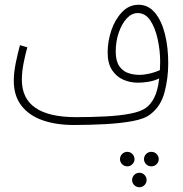

<svg xmlns="http://www.w3.org/2000/svg" viewBox="-20 -505 771 808"><path d="M290 21Q216 21 159 1Q102 -19 70 -60.5Q38 -102 38 -165Q38 -200 46.5 -241Q55 -282 64 -315L95 -306Q87 -278 79.5 -240.5Q72 -203 72 -169Q72 -12 300 -12Q364 -12 423 -15Q482 -18 527 -26.5Q572 -35 594 -51Q614 -65 629 -94Q644 -123 650 -175Q629 -165 605.5 -161Q582 -157 561 -157Q527 -157 498 -170Q469 -183 451 -211Q433 -239 433 -284Q433 -331 448.5 -377Q464 -423 493.5 -454Q523 -485 563 -485Q604 -485 632 -451.5Q660 -418 674 -362Q688 -306 688 -239Q688 -176 672.5 -117Q657 -58 614 -25Q590 -5 538.5 4.5Q487 14 421.5 17.5Q356 21 290 21ZM467 -288Q467 -249 481.5 -227.5Q496 -206 518.5 -198Q541 -190 566 -190Q587 -190 610.5 -195.5Q634 -201 653 -210Q654 -226 654 -245Q654 -293 643.5 -340.5Q633 -388 612.5 -419Q592 -450 559 -450Q534 -450 513 -427Q492 -404 479.5 -367Q467 -330 467 -288ZM516 195Q503 195 494 186Q485 177 485 165Q485 152 494 143Q503 134 516 134Q528 134 537 143Q546 152 546 165Q546 177 537 186Q528 195 516 195ZM617 195Q604 195 595 186Q586 177 586 165Q586 152 595 143Q604 134 617 134Q630 134 639 143Q648 152 648 165Q648 177 639 186Q630 195 617 195ZM567 283Q554 283 545 274Q536 265 536 253Q536 240 545 231Q554 222 567 222Q579 222 588 231Q597 240 597 253Q597 265 588 274Q579 283 567 283Z"/></svg>

Font: Noto Sans Arabic UI XCn XLt
Style: Regular
Weight: 200
Width: 2
Designer: Monotype Design Team, Nadine Chahine and Nizar Qandah
Foundry: Monotype Imaging Inc.
Version: Version 2.010; ttfautohint (v1.8.4.7-5d5b)